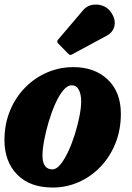

<svg xmlns="http://www.w3.org/2000/svg" viewBox="-22 -831 592 861"><path d="M-2 -203Q-2 -274.5 22.8 -334.5Q47.5 -394.5 90.5 -438.2Q133.5 -482 189.2 -506Q245 -530 307 -530Q402.5 -530 461.2 -474.2Q520 -418.5 520 -320.5Q520 -249 495.8 -188.5Q471.5 -128 429 -83.5Q386.5 -39 331.2 -14.5Q276 10 214.5 10Q112 10 55 -48.2Q-2 -106.5 -2 -203ZM168.5 -133.5Q168.5 -71.5 213.5 -71.5Q231 -71.5 249 -93.5Q267 -115.5 283.8 -151.2Q300.5 -187 313.5 -228.2Q326.5 -269.5 334.2 -308.8Q342 -348 342 -376.5Q342 -408 331.5 -428.2Q321 -448.5 299.5 -448.5Q280 -448.5 261 -425.2Q242 -402 225.5 -364.8Q209 -327.5 196.2 -284.5Q183.5 -241.5 176 -201.5Q168.5 -161.5 168.5 -133.5ZM472 -781Q497 -749 491.8 -717.8Q486.5 -686.5 455 -670L301 -587Q292 -581.5 284.5 -589.5L238.5 -636.5Q230.5 -645.5 239 -654L351 -785.5Q366.5 -804 389.8 -808.8Q413 -813.5 435.5 -806.2Q458 -799 472 -781Z"/></svg>

Font: Besley* Narrow Heavy
Style: Italic
Weight: 800
Width: 4
Italic angle: -13°
Designer: Owen Earl
Foundry: indestructible type*
Version: Version 3.000; ttfautohint (v1.8.3)